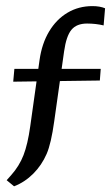

<svg xmlns="http://www.w3.org/2000/svg" viewBox="-20 -498 375 645"><path d="M27.3 127.9 2.4 107.4 17.6 90.3Q44.9 59.6 59.1 22.9Q73.2 -13.7 81.5 -73.2L112.8 -295.9Q120.6 -351.6 145 -392.3Q169.4 -433.1 206.8 -455.3Q244.1 -477.5 290.5 -477.5Q315.4 -477.5 333 -470.2L328.1 -412.6Q301.8 -418.9 272.5 -418.9Q237.3 -418.9 220 -397.9Q202.6 -377 195.3 -325.2L162.1 -90.3Q151.9 -16.1 136.7 19Q120.1 57.1 91.8 85.4Q63.5 113.8 27.3 127.9ZM28.3 -266.6H318.4L315.4 -227.5L24.4 -223.6Z"/></svg>

Font: Markazi Text
Style: Regular
Weight: 400
Designer: Borna Izadpanah (Arabic designer), Fiona Ross (Arabic design director) and Florian Runge (Latin designer)
Foundry: Borna Izadpanah and Florian Runge
Version: Version 1.000